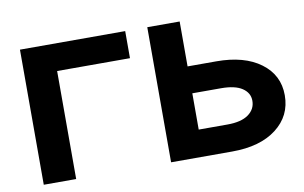

<svg xmlns="http://www.w3.org/2000/svg" viewBox="-74 -853 1576 995"><g transform="rotate(-10 714.0 -355.5)"><path d="M635.3 -710.9V-568.4H252V0H81.5V-710.9ZM1073.2 0H751.5V-710.9H921.9V-474.6H1073.2Q1220.2 -474.6 1306.2 -410.6Q1392.1 -346.7 1392.1 -240.2Q1392.1 -131.8 1306.4 -65.9Q1220.7 0 1073.2 0ZM1073.2 -333H921.9V-142.1H1073.2Q1146 -142.1 1183.8 -169.4Q1221.7 -196.8 1221.7 -241.2Q1221.7 -282.7 1184.1 -307.9Q1146.5 -333 1073.2 -333Z"/></g></svg>

Font: Bert Sans Black
Style: Regular
Weight: 900
Designer: Christian Robertson, Adam Twardoch, & Cristiano Sobral
Foundry: Google
Version: Version 12.135;January 10, 2020;FontCreator 12.0.0.2547 64-b